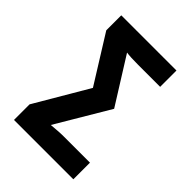

<svg xmlns="http://www.w3.org/2000/svg" viewBox="-207 -814 915 915"><g transform="rotate(45 250.0 -357.0)"><path d="M455 0V-112H278Q259 -112 239 -110.5Q219 -109 196 -107L355 -375L209 -608Q234 -604 288 -604H436V-714H64V-613L213 -374L55 -105V0Z"/></g></svg>

Font: Noto Sans Mono UI Condensed
Style: Bold
Weight: 700
Width: 3
Designer: Monotype Design team
Foundry: Monotype Imaging Inc.
Version: 1.000